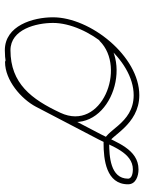

<svg xmlns="http://www.w3.org/2000/svg" viewBox="82 -684 613 818"><g transform="rotate(-90 389.0 -274.5)"><path d="M534 -560C534 -560 534 -560 534 -560C457 -560 377.2 -492 343.5 -428C343.5 -428 343.5 -427.9 343.5 -427.9C343.5 -427.9 343.5 -427.9 343.5 -427.9C297.1 -339 250.7 -250.1 204.3 -161.2C204.3 -161.2 204.3 -161.2 204.3 -161.2C204.3 -161.2 204.3 -161.2 204.3 -161.2C176.2 -107.8 148.7 -15.4 76.6 -15.4C64 -15.4 37.3 -18.6 37.3 -35.9C37.3 -111.8 134 -116.3 189.5 -116.3C218.1 -116.3 264.8 12 393 12C558.7 12 724.8 -196.2 724.8 -355.7C724.8 -441.3 689.2 -560.9 584.5 -560.9C433 -560.9 357.8 -466.3 296.1 -334.1C202.4 -133 508.5 -6.4 640.5 -139.5C645.2 -144.3 645.2 -151.9 640.5 -156.5C635.7 -161.2 628.1 -161.2 623.5 -156.5C510 -42 235.8 -147.9 317.9 -323.9C375.5 -447.4 443 -536.9 584.5 -536.9C673.8 -536.9 700.8 -426.7 700.8 -355.7C700.8 -209.6 545.4 -12 393 -12C268.3 -12 244.5 -140.3 189.5 -140.3C118.5 -140.3 13.3 -129.2 13.3 -35.9C13.3 -2.5 49.1 8.6 76.6 8.6C162.8 8.6 192.4 -86.9 225.5 -150C225.5 -150 225.5 -150 225.5 -150C225.5 -150.1 225.5 -150.1 225.5 -150.1C271.9 -239 318.4 -327.9 364.8 -416.8C364.8 -416.8 364.8 -416.8 364.8 -416.8C364.7 -416.8 364.7 -416.8 364.7 -416.8C394.2 -472.9 466.1 -536 534 -536C540.6 -536 546 -541.4 546 -548C546 -554.6 540.6 -560 534 -560Z"/></g></svg>

Font: FRB American Cursive Guidelines Light
Style: Italic
Weight: 300
Italic angle: -25°
Version: Version 2.0;Modular Font Editor K font №1